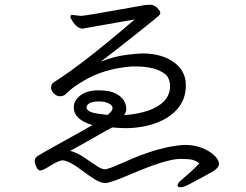

<svg xmlns="http://www.w3.org/2000/svg" viewBox="-20 -752 1040 812"><path d="M435 -266Q456 -282 456 -294.5Q456 -307 439 -315Q422 -323 400 -323Q350 -323 346 -299V-297Q346 -278 396 -271Q417 -268 435 -266ZM510 -210Q491 -210 455 -213Q438 -205 395 -180L324 -140Q297 -125 277 -114Q306 -106 334.5 -87Q363 -68 386.5 -52Q410 -36 423 -36H425Q443 -39 475.5 -53.5Q508 -68 551 -86Q660 -130 744 -138Q749 -139 754 -139H765Q802 -139 834 -126.5Q866 -114 886 -95Q906 -76 906 -59Q906 -42 879 -26Q781 28 767 34Q753 40 742 40Q731 40 731 31.5Q731 23 743 12.5Q755 2 779.5 -19Q804 -40 823 -61Q810 -72 794 -76Q778 -80 743 -80H742Q684 -80 530 -14Q446 22 426 22Q406 22 382.5 7.5Q359 -7 334 -26Q271 -74 243 -74Q224 -71 192.5 -51Q161 -31 151 -31Q141 -31 134 -45.5Q127 -60 127 -72Q127 -84 139.5 -92.5Q152 -101 247 -153.5Q342 -206 371 -223Q292 -246 292 -298Q292 -327 320 -348.5Q348 -370 396.5 -370Q445 -370 470 -356Q514 -333 514 -290Q514 -279 505 -265Q625 -274 674 -324Q699 -351 699 -386.5Q699 -422 678 -439Q637 -471 553 -471H537Q420 -462 333 -410Q293 -386 278 -372Q263 -358 255 -351.5Q247 -345 233 -345Q219 -345 207.5 -357Q196 -369 196 -382.5Q196 -396 209 -405Q330 -481 550 -670L330 -631Q307 -631 286 -663Q278 -675 278 -682Q278 -689 286 -689L320 -685Q335 -685 388 -694.5Q441 -704 497 -713.5Q553 -723 575 -727.5Q597 -732 614.5 -732Q632 -732 645 -718.5Q658 -705 658 -698Q658 -691 649 -683.5Q640 -676 635 -671.5Q630 -667 608.5 -650Q587 -633 532.5 -589.5Q478 -546 406 -491Q464 -514 514.5 -520Q565 -526 581 -526Q664 -526 715 -489Q766 -452 766 -392Q766 -332 730.5 -291.5Q695 -251 636.5 -230.5Q578 -210 510 -210Z"/></svg>

Font: LXGW WenKai
Style: Regular
Weight: 400
Designer: LXGW / Fontworks Inc.
Foundry: LXGW / Fontworks Inc.
Version: Version 1.520; June 14, 2025